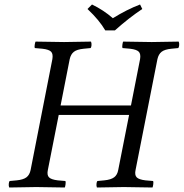

<svg xmlns="http://www.w3.org/2000/svg" viewBox="-20 -832 817 854"><path d="M448.2 -696.8Q422.4 -741.7 369.1 -792L389.2 -812Q440.9 -787.1 481.9 -751Q544.9 -790 603 -812L612.8 -792Q552.7 -752 491.2 -696.8ZM603 -568.8Q606.9 -591.8 597.4 -601.8Q587.9 -611.8 559.1 -615.2L524.9 -618.2Q522.9 -622.1 524.4 -633.1Q525.9 -644 527.8 -647Q615.7 -645 654.8 -645Q684.6 -645 774.9 -647Q777.8 -640.1 776.9 -630.6Q775.9 -621.1 772.9 -618.2L742.2 -615.2Q712.4 -612.3 698.7 -601.6Q685.1 -590.8 680.2 -568.8L583 -76.2Q578.1 -53.2 588.1 -43.2Q598.1 -33.2 627 -29.8L661.1 -26.9Q663.1 -22.9 661.6 -12Q660.2 -1 658.2 2Q570.3 0 530.8 0Q501 0 411.1 2Q408.2 -4.9 409.2 -14.4Q410.2 -23.9 413.1 -26.9L443.8 -29.8Q473.6 -32.7 487.8 -43.5Q502 -54.2 505.9 -76.2L554.2 -320.8H241.2L192.9 -76.2Q188 -53.2 198 -43.2Q208 -33.2 236.8 -29.8L271 -26.9Q272.9 -22.9 271.5 -12Q270 -1 268.1 2Q180.2 0 141.1 0Q111.3 0 21 2Q18.1 -4.9 19 -14.4Q20 -23.9 22.9 -26.9L54.2 -29.8Q84 -32.7 97.9 -43.5Q111.8 -54.2 116.2 -76.2L212.9 -568.8Q216.8 -591.8 207.5 -601.8Q198.2 -611.8 168.9 -615.2L134.8 -618.2Q132.8 -622.1 134.5 -633.1Q136.2 -644 138.2 -647Q226.1 -645 265.1 -645Q294.9 -645 384.8 -647Q387.7 -640.1 387 -630.6Q386.2 -621.1 382.8 -618.2L352.1 -615.2Q322.3 -612.3 308.6 -601.6Q294.9 -590.8 290 -568.8L249.5 -362.8H562.5Z"/></svg>

Font: Linux Libertine
Style: Italic
Weight: 400
Italic angle: -12°
Designer: Philipp H. Poll
Foundry: Philipp H. Poll
Version: Version 5.1.6 ; ttfautohint (v0.9)